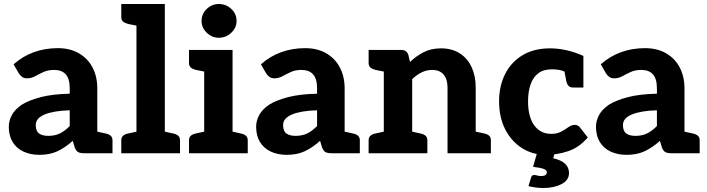

<svg xmlns="http://www.w3.org/2000/svg" viewBox="-20 -767 3540 961"><path d="M177 8Q132 8 97 -8.5Q62 -25 43 -56.5Q24 -88 24 -133Q24 -162 39 -190.5Q54 -219 89 -243Q124 -265 182.5 -280.5Q241 -296 329 -298V-324Q329 -373 309 -395Q289 -417 251 -417Q220 -417 197.5 -406.5Q175 -396 156 -385.5Q137 -375 115 -375Q100 -375 90 -382.5Q80 -390 74 -400L48 -445Q94 -486 150 -506Q206 -526 269 -526Q330 -526 374.5 -500.5Q419 -475 443 -429.5Q467 -384 467 -324V0H402Q382 0 371.5 -5.5Q361 -11 354 -29L344 -62Q306 -28 267.5 -10Q229 8 177 8ZM221 -87Q255 -87 279.5 -99Q304 -111 329 -136V-215Q288 -214 256.5 -208.5Q225 -203 203.5 -194Q182 -185 170.5 -172Q159 -159 159 -141Q159 -111 175.5 -99Q192 -87 221 -87ZM445 0 458 -110 508 -99Q524 -96 533.5 -88Q543 -80 543 -65V0Z M663 0V-747H805V0ZM587 0V-65Q587 -80 596.5 -88Q606 -96 622 -99L672 -110L685 0ZM783 0 796 -110 846 -99Q862 -96 871.5 -88Q881 -80 881 -65V0ZM685 -747 672 -637 622 -647Q606 -651 596.5 -658.5Q587 -666 587 -682V-747Z M1002 0V-517H1144V0ZM926 0V-65Q926 -80 935.5 -88Q945 -96 961 -99L1011 -110L1024 0ZM1122 0 1135 -110 1185 -99Q1201 -96 1210.5 -88Q1220 -80 1220 -65V0ZM1024 -517 1011 -407 961 -417Q945 -421 935.5 -428.5Q926 -436 926 -452V-517ZM1075 -578Q1041 -578 1015 -603Q989 -628 989 -662Q989 -698 1015 -722.5Q1041 -747 1075 -747Q1111 -747 1137.5 -722.5Q1164 -698 1164 -662Q1164 -628 1137.5 -603Q1111 -578 1075 -578Z M1415 8Q1370 8 1335 -8.5Q1300 -25 1281 -56.5Q1262 -88 1262 -133Q1262 -162 1277 -190.5Q1292 -219 1327 -243Q1362 -265 1420.5 -280.5Q1479 -296 1567 -298V-324Q1567 -373 1547 -395Q1527 -417 1489 -417Q1458 -417 1435.5 -406.5Q1413 -396 1394 -385.5Q1375 -375 1353 -375Q1338 -375 1328 -382.5Q1318 -390 1312 -400L1286 -445Q1332 -486 1388 -506Q1444 -526 1507 -526Q1568 -526 1612.5 -500.5Q1657 -475 1681 -429.5Q1705 -384 1705 -324V0H1640Q1620 0 1609.5 -5.5Q1599 -11 1592 -29L1582 -62Q1544 -28 1505.5 -10Q1467 8 1415 8ZM1459 -87Q1493 -87 1517.5 -99Q1542 -111 1567 -136V-215Q1526 -214 1494.5 -208.5Q1463 -203 1441.5 -194Q1420 -185 1408.5 -172Q1397 -159 1397 -141Q1397 -111 1413.5 -99Q1430 -87 1459 -87ZM1683 0 1696 -110 1746 -99Q1762 -96 1771.5 -88Q1781 -80 1781 -65V0Z M1901 0V-517H1988Q2016 -517 2024 -492L2032 -457Q2064 -487 2101 -506Q2138 -525 2187 -525Q2243 -525 2282 -499.5Q2321 -474 2341 -430Q2361 -386 2361 -329V0H2220V-329Q2220 -370 2200.5 -393.5Q2181 -417 2143 -417Q2115 -417 2090 -404.5Q2065 -392 2043 -371V0ZM1825 0V-65Q1825 -80 1834.5 -88Q1844 -96 1860 -99L1910 -110L1923 0ZM2021 0 2034 -110 2084 -99Q2100 -96 2109.5 -88Q2119 -80 2119 -65V0ZM2339 0 2353 -110 2403 -99Q2419 -96 2428 -88Q2437 -80 2437 -65V0ZM1923 -517 1910 -407 1860 -417Q1844 -421 1834.5 -428.5Q1825 -436 1825 -452V-517Z M2713 8Q2646 8 2593 -25.5Q2540 -59 2509 -119Q2478 -179 2478 -260Q2478 -336 2508 -396Q2538 -456 2595 -490.5Q2652 -525 2733 -525Q2774 -525 2816 -515.5Q2858 -506 2900 -487V-407L2831 -394Q2811 -408 2791.5 -414Q2772 -420 2742 -420Q2700 -420 2674 -400Q2648 -380 2635.5 -344Q2623 -308 2623 -260Q2623 -182 2654 -139.5Q2685 -97 2739 -97Q2768 -97 2788.5 -108Q2809 -119 2825 -130.5Q2841 -142 2856 -142Q2865 -142 2871 -139Q2877 -136 2882 -130L2922 -79Q2878 -28 2823 -10Q2768 8 2713 8ZM2801 -432 2900 -407V-329H2848Q2833 -329 2825 -338Q2817 -347 2814 -363ZM2699 174Q2679 174 2661.5 171.5Q2644 169 2625 165L2638 122Q2641 109 2654 109Q2662 109 2669 111.5Q2676 114 2690 114Q2704 114 2710.5 109Q2717 104 2717 96Q2717 86 2707 81Q2697 76 2681.5 73Q2666 70 2648 68L2670 -8H2758L2749 25Q2791 35 2809.5 53.5Q2828 72 2828 99Q2828 135 2790.5 154.5Q2753 174 2699 174Z M3116 8Q3071 8 3036 -8.5Q3001 -25 2982 -56.5Q2963 -88 2963 -133Q2963 -162 2978 -190.5Q2993 -219 3028 -243Q3063 -265 3121.5 -280.5Q3180 -296 3268 -298V-324Q3268 -373 3248 -395Q3228 -417 3190 -417Q3159 -417 3136.5 -406.5Q3114 -396 3095 -385.5Q3076 -375 3054 -375Q3039 -375 3029 -382.5Q3019 -390 3013 -400L2987 -445Q3033 -486 3089 -506Q3145 -526 3208 -526Q3269 -526 3313.5 -500.5Q3358 -475 3382 -429.5Q3406 -384 3406 -324V0H3341Q3321 0 3310.5 -5.5Q3300 -11 3293 -29L3283 -62Q3245 -28 3206.5 -10Q3168 8 3116 8ZM3160 -87Q3194 -87 3218.5 -99Q3243 -111 3268 -136V-215Q3227 -214 3195.5 -208.5Q3164 -203 3142.5 -194Q3121 -185 3109.5 -172Q3098 -159 3098 -141Q3098 -111 3114.5 -99Q3131 -87 3160 -87ZM3384 0 3397 -110 3447 -99Q3463 -96 3472.5 -88Q3482 -80 3482 -65V0Z"/></svg>

Font: Aleo ExtraBold
Style: Regular
Weight: 800
Designer: Alessio Laiso
Foundry: Alessio Laiso
Version: Version 2.001;gftools[0.9.29]